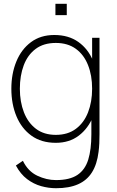

<svg xmlns="http://www.w3.org/2000/svg" viewBox="-20 -740 616 1015"><path d="M273 -660V-720H333V-660ZM276 255Q237 255 197.5 244Q158 233 123.2 206.8Q88.5 180.5 64 135L101 110Q128 165.5 177 188.8Q226 212 276 212Q348.5 212 389.2 184.8Q430 157.5 446.5 103.8Q463 50 463 -30V-168H467V-540H506V-30Q506 -5.5 505 17.5Q504 40.5 501 63Q493 128.5 466.2 171Q439.5 213.5 392.5 234.2Q345.5 255 276 255ZM275 15Q198.5 15 146.2 -22.8Q94 -60.5 67 -125.2Q40 -190 40 -271Q40 -350.5 66.5 -415Q93 -479.5 143.8 -517.2Q194.5 -555 267 -555Q342.5 -555 394.2 -518.2Q446 -481.5 472.5 -417.2Q499 -353 499 -271Q499 -190.5 472.8 -125.8Q446.5 -61 396.5 -23Q346.5 15 275 15ZM275 -27Q338.5 -27 381.2 -59Q424 -91 445.5 -146.2Q467 -201.5 467 -271Q467 -341.5 445.2 -396.2Q423.5 -451 380.8 -482Q338 -513 275 -513Q210.5 -513 168.2 -481.2Q126 -449.5 105.5 -394.8Q85 -340 85 -271Q85 -201.5 106.5 -146.2Q128 -91 170.2 -59Q212.5 -27 275 -27Z"/></svg>

Font: Manrope ExtraLight
Style: Regular
Weight: 200
Designer: Mikhail Sharanda
Foundry: Mikhail Sharanda
Version: Version 4.505